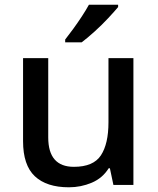

<svg xmlns="http://www.w3.org/2000/svg" viewBox="-20 -879 670 816"><path d="M547 -632V-93H462L447 -164H442Q416 -122 370 -102.5Q324 -83 273 -83Q178 -83 128 -130Q78 -177 78 -279V-632H185V-295Q185 -170 294 -170Q377 -170 409 -219Q441 -268 441 -359V-632ZM482 -849Q467 -831 440 -802Q413 -773 382 -745Q351 -717 327 -699H257V-711Q272 -730 291 -756Q310 -782 328 -809.5Q346 -837 358 -859H482Z"/></svg>

Font: Noto Sans Telugu UI Medium
Style: Regular
Weight: 500
Designer: Jelle Bosma - Monotype Design Team
Foundry: Monotype Imaging Inc.
Version: Version 2.005; ttfautohint (v1.8.4.7-5d5b)